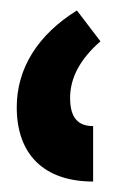

<svg xmlns="http://www.w3.org/2000/svg" viewBox="-20 -783 236 367"><path d="M158 -436V-542C129 -542 114 -558 114 -596C114 -634 133 -670 172 -704L127 -763C53 -717 12 -653 12 -578C12 -488 64 -436 158 -436Z"/></svg>

Font: Noto Sans Armenian Condensed SemiBold
Style: Regular
Weight: 600
Width: 3
Designer: Monotype Design Team
Foundry: Monotype Imaging Inc.
Version: Version 2.008